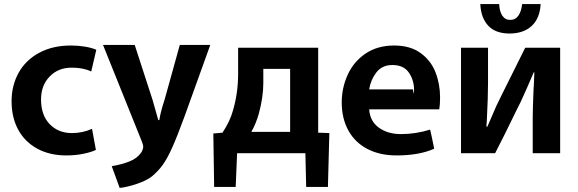

<svg xmlns="http://www.w3.org/2000/svg" viewBox="-20 -726 2843 945"><path d="M452 12Q429 23 390 31Q351 39 306 39Q225 39 164 6Q103 -27 70 -87Q37 -147 37 -228Q37 -305 71.5 -367.5Q106 -430 172.5 -466Q239 -502 329 -502Q365 -502 398 -496.5Q431 -491 454 -481L429 -374Q391 -393 333 -393Q266 -393 224 -349Q182 -305 182 -237Q182 -159 224.5 -115Q267 -71 334 -71Q387 -71 433 -92Z M731 -234Q735 -222 750 -167L759 -135H764Q772 -182 790 -235L865 -505H1015L889 -155Q852 -54 827.5 0.5Q803 55 781 85.5Q759 116 728 142Q703 162 655 178.5Q607 195 569 199L530 92Q581 83 617.5 68.5Q654 54 675 25Q679 19 682 10.5Q685 2 685 -4Q685 -12 678 -30L487 -505H643Z M1546 -491V-73L1601 -71L1594 194H1487L1483 28H1147L1140 194H1034L1030 -69L1075 -73Q1112 -129 1126 -180Q1152 -267 1152 -363V-491ZM1276 -318Q1276 -248 1254 -167Q1240 -117 1217 -77H1408V-387H1276Z M1797 -188Q1801 -129 1845 -97.5Q1889 -66 1953 -66Q2026 -66 2097 -88Q2104 -60 2117 6Q2043 39 1932 39Q1849 39 1788 7Q1727 -25 1694.5 -84Q1662 -143 1662 -222Q1662 -294 1691.5 -358.5Q1721 -423 1779.5 -462.5Q1838 -502 1920 -502Q1999 -502 2050 -465Q2101 -428 2123.5 -370Q2146 -312 2146 -247Q2146 -210 2142 -188ZM2013 -286Q2013 -276 2017 -264L2018 -283Q2018 -331 1992.5 -368.5Q1967 -406 1911 -406Q1860 -406 1832 -369Q1804 -332 1797 -286Z M2437 -706Q2438 -671 2452 -649.5Q2466 -628 2491 -628Q2517 -628 2531.5 -649Q2546 -670 2550 -706H2641Q2637 -635 2596.5 -598Q2556 -561 2488 -561Q2419 -561 2383 -599.5Q2347 -638 2344 -706ZM2382 -315Q2382 -251 2376 -131L2374 -103H2379L2398 -147Q2424 -210 2447 -254L2565 -491H2737V28H2602V-149Q2602 -190 2606 -284Q2607 -298 2608 -318.5Q2609 -339 2610 -370H2607Q2573 -290 2543 -225L2523 -185Q2464 -63 2417 28H2249V-491H2382Z"/></svg>

Font: LINE Seed Sans KR Bold
Style: Regular
Weight: 700
Designer: LINE BX Design & Sandoll Inc & Dalton Maag Ltd
Foundry: Sandoll Inc.
Version: Version 1.000